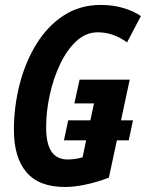

<svg xmlns="http://www.w3.org/2000/svg" viewBox="-20 -744 588 774"><path d="M242.2 9.8Q137.2 9.8 86.7 -49.6Q36.1 -108.9 36.1 -220.2Q36.1 -314 59.1 -403.8Q82 -493.7 126.5 -565.9Q170.9 -638.2 236.1 -681.2Q301.3 -724.1 386.2 -724.1Q435.1 -724.1 477.3 -711.7Q519.5 -699.2 547.9 -679.2L492.2 -573.2Q436 -613.8 374 -613.8Q326.7 -613.8 288.3 -578.6Q250 -543.5 222.7 -486.1Q195.3 -428.7 180.7 -361.8Q166 -294.9 166 -231Q166 -164.6 187.7 -132.8Q209.5 -101.1 252.9 -101.1Q283.2 -101.1 313 -109.9L327.1 -178.2H237.8L254.9 -258.8H344.2L358.9 -327.1H279.8L300.8 -422.9H502.9L467.8 -258.8H516.1L499 -178.2H451.2L418.9 -27.8Q370.1 -9.3 324.2 0.2Q278.3 9.8 242.2 9.8Z"/></svg>

Font: Open Sans Condensed
Style: Bold Italic
Weight: 700
Width: 3
Italic angle: -12°
Designer: Monotype Design Team
Foundry: Monotype Imaging Inc.
Version: Version 3.003; ttfautohint (v1.8.4)